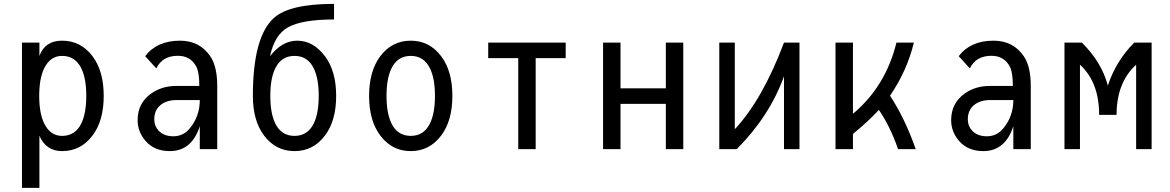

<svg xmlns="http://www.w3.org/2000/svg" viewBox="-20 -752 5899 968"><path d="M293 -470.2Q233.4 -470.2 202.6 -407.2Q177.7 -356 177.7 -268.6Q177.7 -181.2 202.6 -129.9Q233.4 -66.9 293 -66.9Q359.4 -66.9 390.1 -129.9Q415 -181.2 415 -268.6Q415 -356 390.1 -407.2Q359.4 -470.2 293 -470.2ZM90.8 -537.1H178.7V-469.7Q206.1 -546.9 293 -546.9Q387.2 -546.9 446.3 -468.8Q502.9 -394 502.9 -268.6Q502.9 -143.1 446.3 -68.4Q387.2 9.8 293 9.8Q212.4 9.8 178.7 -67.4V195.3H90.8Z M1075.2 0H987.3V-115.7Q946.8 9.8 836.4 9.8Q757.3 9.8 713.4 -42Q673.8 -88.4 673.8 -146Q673.8 -232.4 742.7 -280.8Q796.4 -318.8 869.6 -318.8H984.9Q984.9 -387.2 969.7 -416Q940.9 -470.7 876.5 -470.7Q798.8 -470.7 768.1 -407.2L711.9 -468.8Q771 -546.9 887.7 -546.9Q986.8 -546.9 1040.5 -467.8Q1075.2 -416.5 1075.2 -319.3ZM987.3 -247.6Q930.7 -247.6 871.1 -247.6Q816.4 -247.6 785.2 -218.8Q757.8 -193.4 757.8 -149.9Q757.8 -117.2 779.3 -93.8Q805.7 -64.9 854 -64.9Q905.3 -64.9 938.5 -106.9Q987.3 -167.5 987.3 -247.6Z M1664.1 -732.4V-653.8Q1502.9 -653.8 1432.1 -614.3Q1363.8 -576.2 1341.3 -468.3Q1401.9 -546.9 1478.5 -546.9Q1559.1 -546.9 1618.2 -468.8Q1674.8 -394 1674.8 -268.6Q1674.8 -143.1 1618.2 -68.4Q1559.1 9.8 1464.8 9.8Q1370.6 9.8 1311.5 -68.4Q1254.9 -143.1 1254.9 -268.6Q1254.9 -564.5 1359.9 -660.6Q1438 -732.4 1664.1 -732.4ZM1562 -129.9Q1586.9 -181.2 1586.9 -268.6Q1586.9 -356 1562 -407.2Q1531.2 -470.2 1464.8 -470.2Q1398.4 -470.2 1367.7 -407.2Q1342.8 -356 1342.8 -268.6Q1342.8 -181.2 1367.7 -129.9Q1398.4 -66.9 1464.8 -66.9Q1531.2 -66.9 1562 -129.9Z M2147.9 -129.9Q2172.9 -181.2 2172.9 -268.6Q2172.9 -356 2147.9 -407.2Q2117.2 -470.2 2050.8 -470.2Q1984.4 -470.2 1953.6 -407.2Q1928.7 -356 1928.7 -268.6Q1928.7 -181.2 1953.6 -129.9Q1984.4 -66.9 2050.8 -66.9Q2117.2 -66.9 2147.9 -129.9ZM1897.5 -68.4Q1840.8 -143.1 1840.8 -268.6Q1840.8 -394 1897.5 -468.8Q1956.5 -546.9 2050.8 -546.9Q2145 -546.9 2204.1 -468.8Q2260.7 -394 2260.7 -268.6Q2260.7 -143.1 2204.1 -68.4Q2145 9.8 2050.8 9.8Q1956.5 9.8 1897.5 -68.4Z M2592.8 0V-459H2441.4V-537.1H2832V-459H2680.7V0Z M3020.5 -537.1H3108.4V-306.6H3336.9V-537.1H3424.8V0H3336.9V-228.5H3108.4V0H3020.5Z M3606.4 0V-537.1H3684.6V-100.6Q3824.7 -250.5 3932.6 -537.1H4010.7V0H3932.6V-367.2Q3859.9 -166 3694.3 0Z M4192.4 0V-537.1H4280.3V-178.2Q4445.3 -316.4 4499.5 -537.1H4587.4Q4552.7 -394.5 4467.3 -269.5Q4543.9 -152.3 4596.7 0H4507.8Q4467.8 -115.2 4411.1 -197.8Q4355 -137.7 4280.3 -76.7V0Z M5176.8 0H5088.9V-115.7Q5048.3 9.8 4938 9.8Q4858.9 9.8 4814.9 -42Q4775.4 -88.4 4775.4 -146Q4775.4 -232.4 4844.2 -280.8Q4897.9 -318.8 4971.2 -318.8H5086.4Q5086.4 -387.2 5071.3 -416Q5042.5 -470.7 4978 -470.7Q4900.4 -470.7 4869.6 -407.2L4813.5 -468.8Q4872.6 -546.9 4989.3 -546.9Q5088.4 -546.9 5142.1 -467.8Q5176.8 -416.5 5176.8 -319.3ZM5088.9 -247.6Q5032.2 -247.6 4972.7 -247.6Q4918 -247.6 4886.7 -218.8Q4859.4 -193.4 4859.4 -149.9Q4859.4 -117.2 4880.9 -93.8Q4907.2 -64.9 4955.6 -64.9Q5006.8 -64.9 5040 -106.9Q5088.9 -167.5 5088.9 -247.6Z M5346.7 0V-537.1H5434.6Q5534.2 -438.5 5565.4 -320.3Q5605.5 -443.4 5698.2 -537.1H5786.1V0H5708V-425.8Q5609.4 -335.9 5609.4 -172.9H5521.5Q5521.5 -337.9 5424.8 -425.8V0Z"/></svg>

Font: Consola Mono
Style: Book
Weight: 400
Monospace: yes
Designer: Wojciech Kalinowski "wmk69" (wmk69@o2.pl)
Foundry: Wojciech Kalinowski "wmk69" (wmk69@o2.pl)
Version: Version 2.1.0